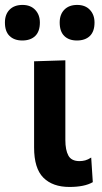

<svg xmlns="http://www.w3.org/2000/svg" viewBox="-75 -747 414 780"><path d="M207 12.5Q139 12.5 101.2 -25.2Q63.5 -63 63.5 -147.5V-498L190.5 -502V-178Q190.5 -137.5 202.8 -115Q215 -92.5 248 -92.5Q260 -92.5 271.2 -95.5Q282.5 -98.5 295.5 -107L302 -7Q268.5 12.5 207 12.5ZM237.5 -582.5Q205 -582.5 186.2 -600.8Q167.5 -619 167.5 -655.5Q167.5 -688.5 186.5 -707.8Q205.5 -727 238.5 -727Q271.5 -727 290.2 -707Q309 -687 309 -655.5Q309 -619 290 -600.8Q271 -582.5 237.5 -582.5ZM15.5 -582.5Q-17 -582.5 -36 -600.8Q-55 -619 -55 -655.5Q-55 -688.5 -36 -707.8Q-17 -727 16.5 -727Q49 -727 68 -707Q87 -687 87 -655.5Q87 -619 68 -600.8Q49 -582.5 15.5 -582.5Z"/></svg>

Font: Heraclito SemiBold
Style: Regular
Weight: 600
Designer: Kostas Bartsokas (font) & Cristiano Sobral (main changes)
Foundry: Kostas Bartsokas (font) & Cristiano Sobral (main changes)
Version: Version 1.00;July 8, 2020;FontCreator 13.0.0.2655 64-bit